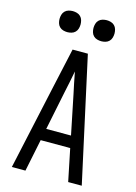

<svg xmlns="http://www.w3.org/2000/svg" viewBox="-139 -1020 777 1093"><g transform="rotate(15 250.0 -473.5)"><path d="M44 0 151 -490 205 -735H295L456 0H376L337 -190H163L124 0ZM177 -260H323L276 -490Q269 -522 262.5 -554Q256 -586 250 -618Q244 -586 237.5 -554Q231 -522 224 -490ZM350 -823Q338 -823 325.5 -826.5Q313 -830 304 -839Q295 -848 291.5 -860.5Q288 -873 288 -885Q288 -897 291.5 -909.5Q295 -922 304 -931Q313 -940 325.5 -943.5Q338 -947 350 -947Q362 -947 374.5 -943.5Q387 -940 396 -931Q405 -922 408.5 -909.5Q412 -897 412 -885Q412 -873 408.5 -860.5Q405 -848 396 -839Q387 -830 374.5 -826.5Q362 -823 350 -823ZM150 -823Q138 -823 125.5 -826.5Q113 -830 104 -839Q95 -848 91.5 -860.5Q88 -873 88 -885Q88 -897 91.5 -909.5Q95 -922 104 -931Q113 -940 125.5 -943.5Q138 -947 150 -947Q162 -947 174.5 -943.5Q187 -940 196 -931Q205 -922 208.5 -909.5Q212 -897 212 -885Q212 -873 208.5 -860.5Q205 -848 196 -839Q187 -830 174.5 -826.5Q162 -823 150 -823Z"/></g></svg>

Font: HulyMono
Style: Regular
Weight: 400
Monospace: yes
Designer: Belleve Invis
Foundry: Belleve Invis
Version: Version 33.2.5; ttfautohint (v1.8.4)